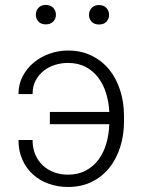

<svg xmlns="http://www.w3.org/2000/svg" viewBox="-20 -741 575 771"><path d="M252.4 -488.3Q226.6 -488.3 201.2 -480.5Q175.8 -472.7 155.8 -457Q135.7 -441.4 123.3 -418Q110.8 -394.5 110.8 -363.3H54.2Q54.2 -401.9 70.8 -434.1Q87.4 -466.3 115.2 -489.5Q143.1 -512.7 178.7 -525.4Q214.4 -538.1 252.4 -538.1Q305.7 -538.1 347.7 -517.6Q389.6 -497.1 418.5 -461.7Q447.3 -426.3 462.6 -378.2Q478 -330.1 478 -274.4V-253.9Q478 -198.2 462.6 -150.1Q447.3 -102.1 418.5 -66.4Q389.6 -30.8 347.9 -10.5Q306.2 9.8 252.9 9.8Q211.9 9.8 175.5 -3.2Q139.2 -16.1 112.3 -40.5Q85.4 -64.9 69.8 -99.9Q54.2 -134.8 54.2 -178.7H110.8Q110.8 -145.5 122.1 -119.6Q133.3 -93.8 152.8 -75.9Q172.4 -58.1 198.2 -48.8Q224.1 -39.6 252.9 -39.6Q293.9 -39.6 324.7 -56.2Q355.5 -72.8 376 -100.6Q396.5 -128.4 407 -165Q417.5 -201.7 418.9 -242.2H180.2V-291.5H418.9Q417 -331.1 406 -366.7Q395 -402.3 374.5 -429.4Q354 -456.5 323.7 -472.4Q293.5 -488.3 252.4 -488.3ZM124 -681.6Q124 -698.2 134.5 -709.7Q145 -721.2 164.1 -721.2Q182.6 -721.2 193.6 -709.7Q204.6 -698.2 204.6 -681.6Q204.6 -665.5 193.6 -654.3Q182.6 -643.1 164.1 -643.1Q145 -643.1 134.5 -654.3Q124 -665.5 124 -681.6ZM337.4 -681.2Q337.4 -697.8 348.1 -709.2Q358.9 -720.7 377.4 -720.7Q396.5 -720.7 407.2 -709.2Q418 -697.8 418 -681.2Q418 -665 407.2 -653.8Q396.5 -642.6 377.4 -642.6Q358.9 -642.6 348.1 -653.8Q337.4 -665 337.4 -681.2Z"/></svg>

Font: Melbourne
Style: Light
Weight: 300
Designer: Google
Version: Version 2.000980; 2014